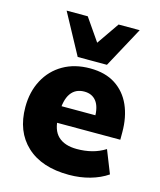

<svg xmlns="http://www.w3.org/2000/svg" viewBox="-115 -845 782 939"><g transform="rotate(15 276.0 -375.5)"><path d="M323 11Q185 11 108.5 -60Q32 -131 32 -255Q32 -332 64 -392Q96 -452 154 -485.5Q212 -519 290 -519Q367 -519 418.5 -485.5Q470 -452 496 -393.5Q522 -335 522 -258V-220H181V-304H391L374 -290Q374 -347 352.5 -374.5Q331 -402 292 -402Q247 -402 223.5 -368.5Q200 -335 200 -268V-250Q200 -183 233 -152Q266 -121 328 -121Q368 -121 403.5 -130Q439 -139 471 -159L517 -43Q479 -17 429 -3Q379 11 323 11ZM216 -557 105 -762H212L290 -649L368 -762H475L364 -557Z"/></g></svg>

Font: Mulish ExtraLight Black
Style: Regular
Weight: 900
Version: Version 3.603